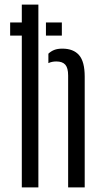

<svg xmlns="http://www.w3.org/2000/svg" viewBox="-20 -820 441 840"><path d="M24.4 -721.6H120.2V-664.2H24.4ZM181 -721.6H250.6V-664.2H181ZM75.4 0V-800H147.9V0ZM278.1 0V-489.8Q278.1 -522.7 265.7 -536.9Q253.3 -551.1 226.5 -551.1Q206.8 -551.1 191.7 -543.8V-585.1Q203 -595.9 217.3 -601.5Q231.7 -607.2 252.9 -607.2Q301.1 -607.2 325.8 -578.9Q350.6 -550.7 350.6 -484.7V0Z"/></svg>

Font: Big Shoulders Stencil Display SC Thin
Style: Regular
Weight: 100
Designer: Patric King
Foundry: XO Type Co
Version: Version 2.001